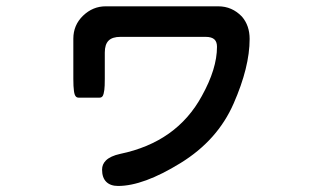

<svg xmlns="http://www.w3.org/2000/svg" viewBox="-20 -536 1040 620"><path d="M369.1 -417Q342.8 -417 330.6 -404.8Q318.4 -392.6 318.4 -366.2V-281.2Q318.4 -255.9 316.9 -245.6Q315.4 -235.4 314.5 -232.9Q313.5 -230.5 313.2 -229.5Q313 -228.5 312.5 -227.5Q309.1 -220.7 301.8 -220.7H233.4Q228.5 -220.7 225.6 -223.6Q222.7 -226.6 221.2 -231Q219.7 -235.4 218.8 -242.2Q216.8 -255.9 216.8 -281.2V-411.1Q216.8 -455.1 248.3 -485.4Q279.8 -515.6 321.3 -515.6H684.6Q729.5 -515.6 761.2 -482.4Q786.1 -453.6 786.1 -410.2Q786.1 -319.3 734.4 -201.7Q682.6 -83 562.7 -9.3Q442.9 64.5 361.3 64.5Q336.4 64.5 323 51Q309.6 37.6 309.6 11.7Q309.6 -5.4 321.8 -17.6Q336.4 -32.2 368.2 -39.1Q550.8 -77.1 631.8 -226.1Q680.7 -314 680.7 -384.8Q680.7 -400.4 672.9 -408.2Q664.1 -417 643.6 -417Z"/></svg>

Font: YuPearl-SemiBold
Style: SemiBold
Weight: 600
Designer: Max Yao
Foundry: Max-Everyday
Version: Version 1.011; ttfautohint (v1.8.3)